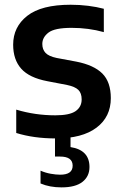

<svg xmlns="http://www.w3.org/2000/svg" viewBox="-20 -574 516 810"><path d="M215 10Q122.5 10 48.5 -13V-111.5Q128 -87.5 213.5 -87.5Q273.5 -87.5 299 -105.2Q324.5 -123 324.5 -154.5Q324.5 -181 310.5 -194.8Q296.5 -208.5 263 -215.5L179.5 -231.5Q103.5 -246 69.5 -284.2Q35.5 -322.5 35.5 -385.5Q35.5 -460.5 95 -507.2Q154.5 -554 278 -554Q316 -554 352 -549.5Q388 -545 418 -537V-438.5Q353.5 -456.5 282 -456.5Q210.5 -456.5 184.5 -436.5Q158.5 -416.5 158.5 -388.5Q158.5 -365.5 172 -351Q185.5 -336.5 219 -329.5L302 -314Q376 -299.5 411.8 -263.8Q447.5 -228 447.5 -160Q447.5 -81 387.2 -35.5Q327 10 215 10ZM239.5 216.5Q189.5 216.5 151 200V146Q171.5 155 193.8 159Q216 163 234 163Q286.5 163 286.5 125Q286.5 86.5 233.5 86.5H212V-10H277.5V46.5Q357.5 59 357.5 130.5Q357.5 170 328 193.2Q298.5 216.5 239.5 216.5Z"/></svg>

Font: Encode Sans SmBold
Style: Regular
Weight: 600
Designer: Multiple Designers
Foundry: Impallari Type
Version: Version 3.002; ttfautohint (v1.8.3) -l 8 -r 50 -G 200 -x 14 